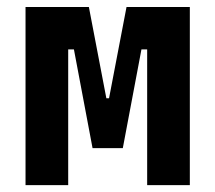

<svg xmlns="http://www.w3.org/2000/svg" viewBox="-20 -538 626 558"><path d="M54.2 0H178.2V-394.5H194.8L249 -107.4H336.9L391.1 -394.5H407.7V0H531.7V-517.6H347.7L296.9 -252.4H289.1L238.3 -517.6H54.2Z"/></svg>

Font: Cascadia Code
Style: Bold
Weight: 700
Monospace: yes
Designer: Aaron Bell
Foundry: Saja Typeworks
Version: Version 2404.023